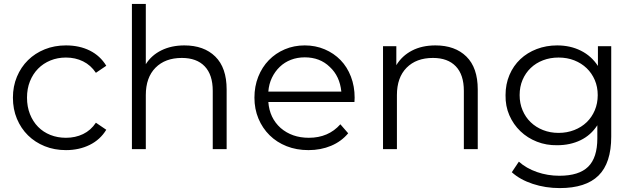

<svg xmlns="http://www.w3.org/2000/svg" viewBox="-20 -762 3243 981"><path d="M46 -263Q46 -321 66.5 -370Q87 -419 123 -454.5Q159 -490 208.5 -510Q258 -530 317 -530Q386 -530 439 -503.5Q492 -477 523 -426L470 -390Q444 -429 404.5 -448.5Q365 -468 317 -468Q274 -468 237.5 -453Q201 -438 174.5 -411Q148 -384 133 -346.5Q118 -309 118 -263Q118 -217 133 -179Q148 -141 174.5 -114Q201 -87 237.5 -72.5Q274 -58 317 -58Q365 -58 404.5 -77Q444 -96 470 -135L523 -99Q492 -48 438 -21.5Q384 5 317 5Q258 5 208.5 -15Q159 -35 123 -70.5Q87 -106 66.5 -155Q46 -204 46 -263Z M1138 -305V0H1067V-298Q1067 -380 1026 -423Q985 -466 909 -466Q824 -466 774.5 -416Q725 -366 725 -276V0H654V-742H725V-434Q754 -480 805 -505Q856 -530 922 -530Q1022 -530 1080 -473Q1138 -416 1138 -305Z M1791 -241H1351Q1357 -159 1414 -108Q1472 -58 1558 -58Q1658 -58 1719 -127L1759 -81Q1724 -39 1671.5 -17Q1619 5 1556 5Q1495 5 1444.5 -15Q1394 -35 1357.5 -71Q1321 -107 1300.5 -156Q1280 -205 1280 -263Q1280 -321 1299.5 -370Q1319 -419 1353.5 -454.5Q1388 -490 1435 -510Q1482 -530 1537 -530Q1592 -530 1639 -510Q1686 -490 1720 -455Q1754 -420 1773 -370.5Q1792 -321 1792 -263ZM1351 -294H1724Q1716 -373 1665 -420Q1615 -469 1537 -469Q1499 -469 1466.5 -456.5Q1434 -444 1409.5 -420.5Q1385 -397 1369.5 -365Q1354 -333 1351 -294Z M2421 -305V0H2350V-298Q2350 -380 2309 -423Q2268 -466 2192 -466Q2107 -466 2057.5 -416Q2008 -366 2008 -276V0H1937V-526H2005V-429Q2034 -477 2085 -503.5Q2136 -530 2205 -530Q2305 -530 2363 -473Q2421 -416 2421 -305Z M3103 -526V-64Q3103 71 3038 135Q2973 199 2840 199Q2767 199 2702 177.5Q2637 156 2595 118L2631 64Q2669 98 2723.5 117Q2778 136 2838 136Q2938 136 2985 90Q3032 44 3032 -55V-122Q2999 -71 2946 -45.5Q2893 -20 2827 -20Q2772 -19 2723.5 -38Q2675 -57 2639 -91.5Q2603 -126 2582.5 -173Q2562 -220 2563 -276Q2563 -332 2583 -379Q2603 -426 2638.5 -459.5Q2674 -493 2722.5 -511.5Q2771 -530 2827 -530Q2894 -530 2948 -503Q3002 -476 3035 -425V-526ZM3034 -276Q3034 -318 3019 -353Q3004 -388 2977.5 -413.5Q2951 -439 2914.5 -453.5Q2878 -468 2834 -468Q2791 -468 2754.5 -454Q2718 -440 2691.5 -414.5Q2665 -389 2650 -354Q2635 -319 2635 -276Q2635 -234 2650 -198.5Q2665 -163 2691.5 -137.5Q2718 -112 2754.5 -97.5Q2791 -83 2834 -83Q2877 -83 2914 -97.5Q2951 -112 2977.5 -137.5Q3004 -163 3019 -198.5Q3034 -234 3034 -276Z"/></svg>

Font: CMG Sans
Style: Regular
Weight: 400
Designer: Julieta Ulanovsky
Foundry: Julieta Ulanovsky
Version: Version 7.200